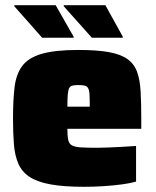

<svg xmlns="http://www.w3.org/2000/svg" viewBox="-20 -710 598 738"><path d="M303 8Q224 8 173 -1.5Q122 -11 93 -30.5Q64 -50 50.5 -81Q37 -112 33.5 -155Q30 -198 30 -254Q30 -325 36 -375Q42 -425 65.5 -456.5Q89 -488 140 -503Q191 -518 281 -518Q354 -518 399.5 -509.5Q445 -501 470.5 -482.5Q496 -464 507 -433.5Q518 -403 520.5 -358.5Q523 -314 523 -254V-215H239Q239 -188 242 -173Q245 -158 256 -151.5Q267 -145 290.5 -143.5Q314 -142 354 -142Q371 -142 395 -143Q419 -144 447.5 -145.5Q476 -147 503 -149V-12Q483 -6 450.5 -1.5Q418 3 379.5 5.5Q341 8 303 8ZM325 -284V-300Q325 -330 324 -347Q323 -364 318.5 -371.5Q314 -379 305 -381Q296 -383 281 -383Q267 -383 258.5 -381Q250 -379 246 -371.5Q242 -364 240.5 -347Q239 -330 239 -300H341ZM452 -565H333L225 -686V-690H385L452 -569ZM263 -565H142L35 -686V-690H194L263 -569Z"/></svg>

Font: Saira Thin Black
Style: Regular
Weight: 900
Version: Version 1.101